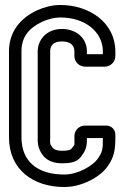

<svg xmlns="http://www.w3.org/2000/svg" viewBox="-20 -718 499 769"><path d="M237 -19C133 -19 66 -69 66 -168V-512C66 -568 93 -604 149 -631C175 -642 197 -648 222 -648C320 -648 392 -591 392 -512V-501H328V-512C328 -568 283 -602 228 -602C165 -602 131 -557 131 -512V-168C131 -151 129 -124 154 -93C172 -72 199 -64 229 -64C258 -64 288 -67 305 -91C321 -112 328 -128 328 -156V-165H392C392 -119 391 -109 369 -79C352 -56 295 -19 237 -19ZM278 -173V-156C278 -132 281 -142 265 -121C263 -119 254 -114 229 -114C207 -114 197 -120 192 -125C177 -144 181 -145 181 -168V-512C181 -533 191 -552 228 -552C263 -552 278 -536 278 -512V-494C278 -470 297 -451 321 -451H399C423 -451 442 -470 442 -494V-512C442 -627 338 -698 222 -698C189 -698 159 -690 129 -677C59 -644 16 -589 16 -512V-168C16 -37 115 31 237 31C313 31 382 -12 409 -49C438 -88 442 -120 442 -168V-179C442 -199 426 -215 406 -215H320C297 -215 278 -196 278 -173Z"/></svg>

Font: DIN Rundschrift
Style: BreitKont
Weight: 400
Width: 7
Version: Version 1.027